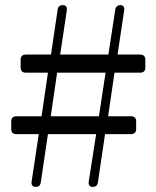

<svg xmlns="http://www.w3.org/2000/svg" viewBox="-20 -729 613 753"><path d="M343 4C355 4 362 -1 364 -14L392 -203H494C507 -203 514 -210 514 -223V-253C514 -266 507 -273 494 -273H404L429 -444H530C543 -444 550 -451 550 -464V-495C550 -508 543 -515 530 -515H441L467 -688C469 -701 463 -709 453 -709C442 -709 434 -704 432 -691L405 -515H216L242 -688C244 -701 238 -709 227 -709C215 -709 208 -704 206 -691L180 -515H81C68 -515 61 -508 61 -495V-464C61 -451 68 -444 81 -444H168L143 -273H44C31 -273 24 -266 24 -253V-223C24 -210 31 -203 44 -203H132L104 -17C102 -4 108 4 119 4C131 4 138 -1 140 -14L168 -203H357L328 -17C326 -4 332 4 343 4ZM179 -273 204 -444H394L368 -273Z"/></svg>

Font: 寒蝉锦书宋
Style: Regular
Weight: 400
Designer: 寒蝉锦书宋{Warren} 思源宋体{Ryoko NISHIZUKA 西塚涼子 (kana & ideographs); Frank Grießhammer (Latin, Greek & Cyrillic); Wenlong ZHANG 
Foundry: Adobe & ChillType
Version: Version 2.000;Glyphs 3.1.1 (3135)